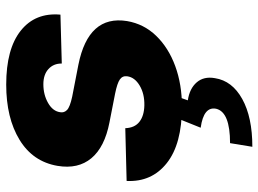

<svg xmlns="http://www.w3.org/2000/svg" viewBox="-126 -466 828 615"><g transform="rotate(-90 287.5 -159.0)"><path d="M547.6 -378.9 391 -374.6Q391.3 -400.9 373.4 -417.3Q355.5 -433.6 324.6 -433.6Q291.2 -433.6 264.7 -418.5Q238.3 -403.4 235.1 -380Q232.6 -367.2 242.2 -357.8Q251.8 -348.4 284.8 -341.3L387.1 -321.4Q546.9 -289.4 527 -165.5Q517.8 -111.5 479.6 -72.1Q441.4 -32.7 382.8 -11.2Q324.2 10.3 252.8 10.3Q133.2 10.3 72.1 -38.2Q11 -86.6 14.9 -166.9L183.9 -171.2Q185 -141 204.4 -125.9Q223.7 -110.8 257.1 -110.1Q294 -109.4 320.5 -125.2Q346.9 -141 350.1 -164.8Q352.3 -180 340 -188.6Q327.8 -197.1 294.7 -203.8L202.4 -221.9Q123.2 -237.2 87.7 -279.8Q52.2 -322.4 63.2 -388.1Q76.7 -467.3 146.7 -509.9Q216.6 -552.6 323.5 -552.6Q437.9 -552.6 496.3 -506Q554.7 -459.5 547.6 -378.9ZM214.8 -2.8H284.4L273.1 29.1Q311.1 34.8 330.8 57.7Q350.5 80.6 344.1 116.1Q335.6 171.2 277.3 203.5Q219.1 235.8 124.3 235.8L136 164.4Q235.4 164.4 246.1 120Q254.3 79.9 185.4 70.3Z"/></g></svg>

Font: Inter UI Extra Bold
Style: Italic
Weight: 800
Italic angle: 9.39999°
Designer: Rasmus Andersson
Foundry: rsms
Version: 3.2;8d6f07862